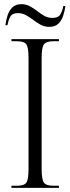

<svg xmlns="http://www.w3.org/2000/svg" viewBox="-20 -902 338 922"><path d="M35 0V-10H61Q96 -10 106.5 -25Q117 -40 117 -90V-624Q117 -674 106.5 -689Q96 -704 61 -704H35V-714H263V-704H237Q202 -704 191 -689Q180 -674 180 -624V-90Q180 -40 191 -25Q202 -10 237 -10H263V0ZM217 -773Q194 -773 175.5 -783Q157 -793 140 -806Q123 -819 105 -829Q87 -839 66 -839Q39 -839 29.5 -822Q20 -805 16 -781H6Q9 -805 16.5 -828.5Q24 -852 40 -867Q56 -882 83 -882Q105 -882 123.5 -872Q142 -862 158.5 -849Q175 -836 192.5 -826Q210 -816 232 -816Q260 -816 270 -833Q280 -850 284 -873H294Q291 -849 283 -825.5Q275 -802 259.5 -787.5Q244 -773 217 -773Z"/></svg>

Font: Noto Serif Display Condensed Light
Style: Regular
Weight: 300
Width: 3
Designer: Monotype Design Team
Foundry: Monotype Imaging Inc.
Version: Version 2.009